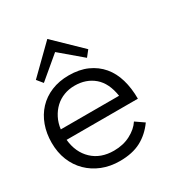

<svg xmlns="http://www.w3.org/2000/svg" viewBox="-162 -786 869 917"><g transform="rotate(-30 272.0 -327.5)"><path d="M66.9 -204.1Q74.2 -131.8 119.6 -88.9Q165 -45.9 237.8 -45.9Q289.1 -45.9 329.1 -66.9Q369.1 -87.9 389.2 -119.1L436 -86.9Q401.9 -39.1 354.5 -13.9Q307.1 11.2 237.8 11.2Q185.1 11.2 141.1 -6.3Q97.2 -23.9 65.2 -55.4Q33.2 -86.9 15.6 -130.4Q-2 -173.8 -2 -227.1Q-2 -278.8 13.9 -322.5Q29.8 -366.2 59.8 -398.2Q89.8 -430.2 132.8 -448Q175.8 -465.8 229 -465.8Q287.1 -465.8 330.6 -446.3Q374 -426.8 403.1 -392.3Q432.1 -357.9 446 -310.1Q460 -262.2 460 -204.1ZM389.2 -261.2Q377.9 -335.9 335 -372.6Q292 -409.2 229 -409.2Q196.8 -409.2 169.4 -398.7Q142.1 -388.2 121.1 -368.7Q100.1 -349.1 85.9 -321.5Q71.8 -293.9 67.9 -261.2ZM373 -527.3 347.2 -494.6 229 -594.7 108.9 -493.7 83 -525.4 228 -667.5Z"/></g></svg>

Font: Anonymous Pro
Style: Regular
Weight: 400
Monospace: yes
Designer: Mark Simonson
Version: Version 1.002